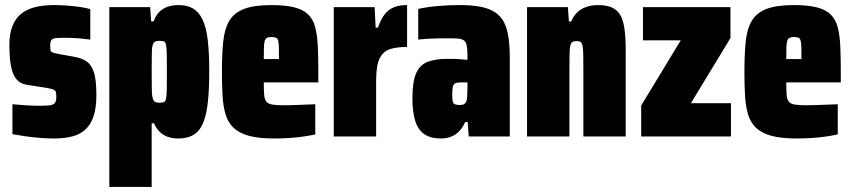

<svg xmlns="http://www.w3.org/2000/svg" viewBox="-20 -538 3361 757"><path d="M192 8Q166 8 136 5.5Q106 3 78 -1Q50 -5 29 -9V-127Q46 -126 60.5 -124.5Q75 -123 87.5 -122.5Q100 -122 111.5 -121.5Q123 -121 132 -121Q159 -121 174 -122.5Q189 -124 195.5 -131Q202 -138 202 -154Q202 -167 200.5 -174Q199 -181 191.5 -184.5Q184 -188 166 -191L84 -204Q60 -208 45 -225.5Q30 -243 23.5 -276.5Q17 -310 17 -361Q17 -404 28.5 -434Q40 -464 62 -482.5Q84 -501 117 -509.5Q150 -518 193 -518Q217 -518 244 -516Q271 -514 295.5 -510.5Q320 -507 336 -502V-382Q314 -385 295.5 -386.5Q277 -388 262.5 -388.5Q248 -389 237 -389Q215 -389 202 -388Q189 -387 183.5 -381Q178 -375 178 -361Q178 -347 179 -340.5Q180 -334 186.5 -331.5Q193 -329 207 -326L273 -314Q303 -309 322.5 -295Q342 -281 351 -250.5Q360 -220 360 -164Q360 -113 349 -80Q338 -47 317 -27.5Q296 -8 264.5 0Q233 8 192 8Z M411 199V-510H572L576 -454H586Q594 -477 608 -491Q622 -505 641.5 -511.5Q661 -518 683 -518Q718 -518 741 -504.5Q764 -491 778.5 -461Q793 -431 799 -380.5Q805 -330 805 -256Q805 -186 799.5 -135.5Q794 -85 781 -53.5Q768 -22 744 -7Q720 8 683 8Q660 8 641.5 1.5Q623 -5 609.5 -18.5Q596 -32 587 -52H578V199ZM608 -133Q619 -133 625.5 -135Q632 -137 634.5 -148Q637 -159 637.5 -184Q638 -209 638 -255Q638 -301 637.5 -326Q637 -351 634.5 -362Q632 -373 625.5 -375Q619 -377 608 -377Q595 -377 589 -372.5Q583 -368 580 -352Q579 -346 578.5 -321Q578 -296 578 -255Q578 -214 578.5 -190.5Q579 -167 580 -161Q583 -143 589 -138Q595 -133 608 -133Z M1061 8Q1000 8 961.5 -2.5Q923 -13 901 -34Q879 -55 869.5 -86.5Q860 -118 857.5 -160Q855 -202 855 -254Q855 -323 860 -373Q865 -423 883.5 -455Q902 -487 941.5 -502.5Q981 -518 1050 -518Q1105 -518 1140.5 -509Q1176 -500 1195.5 -480.5Q1215 -461 1223 -430Q1231 -399 1233 -355.5Q1235 -312 1235 -254V-213H1020Q1020 -182 1021.5 -164Q1023 -146 1030.5 -137Q1038 -128 1054.5 -125.5Q1071 -123 1101 -123Q1115 -123 1132.5 -123.5Q1150 -124 1173 -125Q1196 -126 1223 -127V-8Q1205 -4 1178.5 0Q1152 4 1121.5 6Q1091 8 1061 8ZM1080 -296V-305Q1080 -335 1079.5 -352.5Q1079 -370 1076.5 -378.5Q1074 -387 1067.5 -389.5Q1061 -392 1050 -392Q1039 -392 1032.5 -388.5Q1026 -385 1023.5 -376Q1021 -367 1020.5 -349.5Q1020 -332 1020 -305H1087Z M1296 0V-510H1457L1461 -429H1470Q1482 -463 1497 -482Q1512 -501 1533.5 -509.5Q1555 -518 1585 -518V-353Q1547 -353 1519.5 -345Q1492 -337 1477.5 -309Q1463 -281 1463 -220V0Z M1718 8Q1678 8 1653 -9Q1628 -26 1617 -61.5Q1606 -97 1606 -150Q1606 -215 1620.5 -248.5Q1635 -282 1665.5 -294Q1696 -306 1743 -306Q1752 -306 1761 -306Q1770 -306 1780 -305.5Q1790 -305 1800.5 -304Q1811 -303 1823 -302V-322Q1823 -346 1820 -359.5Q1817 -373 1808.5 -379Q1800 -385 1783.5 -386Q1767 -387 1741 -387Q1720 -387 1700 -386.5Q1680 -386 1662.5 -385Q1645 -384 1629 -382V-503Q1667 -511 1708.5 -514.5Q1750 -518 1793 -518Q1842 -518 1876.5 -511Q1911 -504 1933.5 -488.5Q1956 -473 1968 -448.5Q1980 -424 1985 -389Q1990 -354 1990 -307V0H1828L1824 -57H1814Q1805 -36 1791.5 -21.5Q1778 -7 1759.5 0.5Q1741 8 1718 8ZM1792 -124Q1800 -124 1805 -125.5Q1810 -127 1813.5 -130.5Q1817 -134 1819 -139Q1821 -145 1822 -157Q1823 -169 1823 -186V-213H1794Q1782 -213 1775 -209.5Q1768 -206 1765.5 -195.5Q1763 -185 1763 -165Q1763 -149 1764.5 -140Q1766 -131 1772.5 -127.5Q1779 -124 1792 -124Z M2058 0V-510H2219L2223 -453H2232Q2241 -475 2255.5 -489Q2270 -503 2291 -510.5Q2312 -518 2338 -518Q2372 -518 2393.5 -508Q2415 -498 2426.5 -477Q2438 -456 2442.5 -421.5Q2447 -387 2447 -338V0H2280V-272Q2280 -307 2279.5 -327.5Q2279 -348 2276.5 -358.5Q2274 -369 2269 -372.5Q2264 -376 2254 -376Q2243 -376 2237 -372.5Q2231 -369 2228.5 -357.5Q2226 -346 2225.5 -322.5Q2225 -299 2225 -258V0Z M2508 0V-122L2664 -379H2515V-510H2860V-388L2704 -131H2862V0Z M3121 8Q3060 8 3021.5 -2.5Q2983 -13 2961 -34Q2939 -55 2929.5 -86.5Q2920 -118 2917.5 -160Q2915 -202 2915 -254Q2915 -323 2920 -373Q2925 -423 2943.5 -455Q2962 -487 3001.5 -502.5Q3041 -518 3110 -518Q3165 -518 3200.5 -509Q3236 -500 3255.5 -480.5Q3275 -461 3283 -430Q3291 -399 3293 -355.5Q3295 -312 3295 -254V-213H3080Q3080 -182 3081.5 -164Q3083 -146 3090.5 -137Q3098 -128 3114.5 -125.5Q3131 -123 3161 -123Q3175 -123 3192.5 -123.5Q3210 -124 3233 -125Q3256 -126 3283 -127V-8Q3265 -4 3238.5 0Q3212 4 3181.5 6Q3151 8 3121 8ZM3140 -296V-305Q3140 -335 3139.5 -352.5Q3139 -370 3136.5 -378.5Q3134 -387 3127.5 -389.5Q3121 -392 3110 -392Q3099 -392 3092.5 -388.5Q3086 -385 3083.5 -376Q3081 -367 3080.5 -349.5Q3080 -332 3080 -305H3147Z"/></svg>

Font: Saira Condensed Black
Style: Regular
Weight: 900
Width: 3
Designer: Hector Gatti with collaboration of the Omnibus-Type team
Foundry: Omnibus-Type
Version: Version 1.101